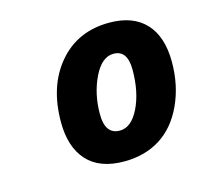

<svg xmlns="http://www.w3.org/2000/svg" viewBox="-64 -792 522 494"><g transform="rotate(-15 197.5 -544.5)"><path d="M395 -583Q395 -520.5 371.3 -469.5Q347.7 -418.5 306.6 -392.8Q265.6 -367.2 210.9 -367.2Q145.5 -367.2 112.3 -403.8Q79.1 -440.4 79.1 -506.8Q79.1 -603 129.9 -662.6Q180.7 -722.2 265.1 -722.2Q328.1 -722.2 361.6 -686.3Q395 -650.4 395 -583ZM254.9 -642.1Q223.6 -642.1 202.4 -598.4Q181.2 -554.7 181.2 -501Q181.2 -446.8 220.2 -446.8Q251 -446.8 271.5 -488.5Q292 -530.3 292 -589.8Q292 -642.1 254.9 -642.1Z"/></g></svg>

Font: Zoram GWebM
Style: Bold Italic
Weight: 700
Italic angle: -12°
Foundry: Ascender Corporation
Version: Version 1.000